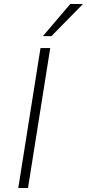

<svg xmlns="http://www.w3.org/2000/svg" viewBox="-20 -947 438 967"><path d="M72 0 184 -705H233L121 0ZM196 -765 334 -927H398L239 -765Z"/></svg>

Font: Nunito Sans 7pt SemiCondensed ExtraLight
Style: Italic
Weight: 250
Width: 4
Italic angle: -9°
Designer: Vernon Adams
Foundry: Vernon Adams
Version: Version 3.101;gftools[0.9.27]